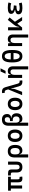

<svg xmlns="http://www.w3.org/2000/svg" viewBox="2986 -3820 1060 7071"><g transform="rotate(-90 3515.5 -285.0)"><path d="M474.1 9.8Q400.4 9.8 367.7 -28.6Q335 -66.9 335 -151.4V-517.6H446.8V-166Q446.8 -127.4 457.3 -110.1Q467.8 -92.8 503.4 -92.8Q510.7 -92.8 518.3 -93.8Q525.9 -94.7 536.1 -96.7L547.9 3.9Q529.3 7.3 513.7 8.5Q498 9.8 474.1 9.8ZM107.9 0V-517.6H219.7V0ZM28.3 -415.5V-517.6H541V-415.5Z M898.4 9.8Q698.2 9.8 698.2 -200.2V-347.2Q698.2 -384.8 686 -400.1Q673.8 -415.5 643.6 -415.5H588.4V-517.6H671.9Q748.5 -517.6 779.5 -487.1Q810.5 -456.5 810.5 -380.9V-201.2Q810.5 -92.8 898.4 -92.8Q985.8 -92.8 985.8 -201.2V-517.6H1098.1V-200.2Q1098.1 9.8 898.4 9.8Z M1506.8 9.8Q1450.2 9.8 1414.6 -16.6Q1378.9 -43 1373.5 -94.7H1326.7L1363.8 -236.8Q1363.8 -161.1 1390.1 -125Q1416.5 -88.9 1474.1 -88.9Q1537.1 -88.9 1569.1 -130.6Q1601.1 -172.4 1601.1 -253.9Q1601.1 -340.8 1570.8 -384.8Q1540.5 -428.7 1481.4 -428.7Q1423.8 -428.7 1393.8 -390.9Q1363.8 -353 1363.8 -280.8L1251.5 -285.2Q1251.5 -403.3 1310.5 -465.3Q1369.6 -527.3 1482.4 -527.3Q1597.2 -527.3 1655.3 -458.3Q1713.4 -389.2 1713.4 -253.9Q1713.4 -126.5 1659.4 -58.3Q1605.5 9.8 1506.8 9.8ZM1251.5 224.6V-285.2H1363.8V224.6Z M2050.8 9.8Q1941.9 9.8 1881.8 -60.5Q1821.8 -130.9 1821.8 -258.8Q1821.8 -387.2 1881.8 -457.3Q1941.9 -527.3 2050.8 -527.3Q2159.7 -527.3 2219.7 -457.3Q2279.8 -387.2 2279.8 -258.8Q2279.8 -130.9 2219.7 -60.5Q2159.7 9.8 2050.8 9.8ZM2050.8 -92.8Q2105 -92.8 2134.5 -136.2Q2164.1 -179.7 2164.1 -258.8Q2164.1 -338.4 2134.5 -381.6Q2105 -424.8 2050.8 -424.8Q1996.6 -424.8 1967 -381.6Q1937.5 -338.4 1937.5 -258.8Q1937.5 -179.7 1967 -136.2Q1996.6 -92.8 2050.8 -92.8Z M2670.4 9.8Q2609.4 9.8 2575.9 -20.5Q2542.5 -50.8 2542.5 -105.5L2557.1 -85.9H2508.8Q2419.4 -139.6 2419.4 -229.5V-499.5Q2419.4 -620.1 2476.6 -681.2Q2533.7 -742.2 2646 -742.2Q2746.1 -742.2 2798.6 -692.9Q2851.1 -643.6 2851.1 -549.8Q2851.1 -478 2804.2 -438.2Q2757.3 -398.4 2671.4 -398.4H2591.8V-446.3H2639.6Q2685.1 -446.3 2710.2 -471.2Q2735.4 -496.1 2735.4 -541.5Q2735.4 -589.4 2712.6 -614.5Q2689.9 -639.6 2646 -639.6Q2531.7 -639.6 2531.7 -495.6V-236.8Q2531.7 -92.8 2644.5 -92.8Q2701.2 -92.8 2732.2 -125.7Q2763.2 -158.7 2763.2 -218.8Q2763.2 -278.8 2731.7 -311.8Q2700.2 -344.7 2642.6 -344.7H2591.8V-392.6H2701.2Q2785.6 -392.6 2832.3 -343.5Q2878.9 -294.4 2878.9 -205.6Q2878.9 -103.5 2824.2 -46.9Q2769.5 9.8 2670.4 9.8ZM2419.4 224.6V-357.4H2531.7V224.6ZM2591.8 -370.1V-418H2707V-370.1Z M3222.7 9.8Q3113.8 9.8 3053.7 -60.5Q2993.7 -130.9 2993.7 -258.8Q2993.7 -387.2 3053.7 -457.3Q3113.8 -527.3 3222.7 -527.3Q3331.5 -527.3 3391.6 -457.3Q3451.7 -387.2 3451.7 -258.8Q3451.7 -130.9 3391.6 -60.5Q3331.5 9.8 3222.7 9.8ZM3222.7 -92.8Q3276.9 -92.8 3306.4 -136.2Q3335.9 -179.7 3335.9 -258.8Q3335.9 -338.4 3306.4 -381.6Q3276.9 -424.8 3222.7 -424.8Q3168.5 -424.8 3138.9 -381.6Q3109.4 -338.4 3109.4 -258.8Q3109.4 -179.7 3138.9 -136.2Q3168.5 -92.8 3222.7 -92.8Z M4037.1 9.8Q3971.7 9.8 3931.2 -18.6Q3890.6 -46.9 3869.1 -122.6L3741.7 -567.4Q3729.5 -609.4 3710.7 -625.2Q3691.9 -641.1 3664.6 -641.1Q3650.9 -641.1 3632.8 -637.2L3621.1 -736.3Q3647.5 -742.2 3675.3 -742.2Q3739.7 -742.2 3779.1 -715.1Q3818.4 -688 3839.4 -615.2L3967.8 -167.5Q3979.5 -126 3999.3 -108.6Q4019 -91.3 4047.9 -91.3Q4062 -91.3 4079.6 -95.2L4091.3 3.9Q4065.4 9.8 4037.1 9.8ZM3545.9 0 3766.1 -532.7 3839.8 -411.1 3773.9 -391.1Q3782.7 -356 3780.8 -323Q3778.8 -290 3767.6 -260.3L3668.5 0Z M4495.6 224.6V-327.1Q4495.6 -376 4472.9 -402.3Q4450.2 -428.7 4408.7 -428.7Q4293.5 -428.7 4293.5 -281.2L4263.2 -423.8H4303.7Q4309.1 -476.1 4341.3 -501.7Q4373.5 -527.3 4436 -527.3Q4518.1 -527.3 4563 -477.5Q4607.9 -427.7 4607.9 -336.9V224.6ZM4181.2 0V-517.6H4282.2L4293.5 -408.2V0ZM4335 -609.4 4419.9 -794.9H4534.7L4439.5 -609.4Z M4980.5 9.8Q4859.9 9.8 4805.7 -79.3Q4751.5 -168.5 4751.5 -366.2Q4751.5 -564 4805.7 -653.1Q4859.9 -742.2 4980.5 -742.2Q5101.1 -742.2 5155.3 -653.1Q5209.5 -564 5209.5 -366.2Q5209.5 -168.5 5155.3 -79.3Q5101.1 9.8 4980.5 9.8ZM4980.5 -90.8Q5043.9 -90.8 5072.5 -156Q5101.1 -221.2 5101.1 -366.2Q5101.1 -511.2 5072.5 -576.4Q5043.9 -641.6 4980.5 -641.6Q4917 -641.6 4888.4 -576.4Q4859.9 -511.2 4859.9 -366.2Q4859.9 -221.2 4888.4 -156Q4917 -90.8 4980.5 -90.8ZM4781.2 -316.9V-418.5H5191.9V-316.9Z M5667.5 224.6V-327.1Q5667.5 -376 5644.8 -402.3Q5622.1 -428.7 5580.6 -428.7Q5465.3 -428.7 5465.3 -281.2L5435.1 -423.8H5475.6Q5481 -476.1 5513.2 -501.7Q5545.4 -527.3 5607.9 -527.3Q5689.9 -527.3 5734.9 -477.5Q5779.8 -427.7 5779.8 -336.9V224.6ZM5353 0V-517.6H5454.1L5465.3 -408.2V0Z M6036.6 0 6018.1 -109.9H6059.1Q6064.9 -162.1 6084.2 -210Q6103.5 -257.8 6138.7 -301.3L6318.8 -527.3L6407.2 -461.9ZM5934.1 0V-517.6H6046.4V-52.2L6036.6 0ZM6294.4 0 6145 -228.5 6228.5 -296.9 6423.3 0Z M6751 9.8Q6523.9 9.8 6523.9 -134.3Q6523.9 -245.1 6708 -259.8L6852.5 -305.7L6840.8 -208H6825.2Q6640.1 -208 6640.1 -145Q6640.1 -90.8 6754.9 -90.8Q6816.4 -90.8 6856.7 -100.1Q6897 -109.4 6928.7 -117.7L6955.6 -13.7Q6916 -2.9 6864.5 3.4Q6813 9.8 6751 9.8ZM6680.7 -211.9V-269Q6538.6 -303.7 6538.6 -402.3Q6538.6 -527.3 6758.8 -527.3Q6898.9 -527.3 6960.4 -500L6928.7 -401.4Q6860.4 -426.8 6769.5 -426.8Q6654.8 -426.8 6654.8 -373.5Q6654.8 -312.5 6852.5 -305.7L6840.8 -208Z"/></g></svg>

Font: Cascadia Code Medium
Style: Regular
Weight: 500
Monospace: yes
Designer: Aaron Bell
Foundry: Saja Typeworks
Version: Version 2407.024